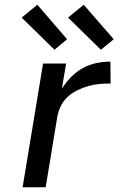

<svg xmlns="http://www.w3.org/2000/svg" viewBox="-20 -787 540 807"><path d="M75 0 161 -520H258L240 -414Q257 -441 279 -463.5Q301 -486 328.5 -501Q356 -516 385.5 -522Q415 -528 444 -528L445 -436Q422 -436 398.5 -434Q375 -432 352 -425.5Q329 -419 306 -408Q283 -397 265 -380.5Q247 -364 236 -342Q225 -320 221 -297L172 0ZM404 -578 266 -713 332 -767 458 -622ZM209 -578 71 -713 137 -767 262 -622Z"/></svg>

Font: Iosevka Aile Medium
Style: Italic
Weight: 500
Italic angle: -9°
Designer: Belleve Invis
Foundry: Belleve Invis
Version: Version 31.1.0; ttfautohint (v1.8.4)